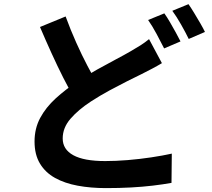

<svg xmlns="http://www.w3.org/2000/svg" viewBox="-20 -863 1040 941"><path d="M773.5 -553.5Q750.3 -539.4 725.8 -526.6Q701.4 -513.7 674.3 -500.1Q643 -485 602.7 -464.7Q562.4 -444.4 517.1 -420Q471.8 -395.5 426 -365.9Q363.8 -325.3 325.6 -281.1Q287.3 -236.9 287.3 -184.3Q287.3 -130.7 339.4 -102.2Q391.4 -73.6 495.6 -73.6Q547.3 -73.6 606 -78.4Q664.8 -83.2 721.4 -91.8Q778.1 -100.3 822 -110.1L820.5 33.3Q778.3 40.9 728.6 46.8Q678.9 52.7 621.9 55.8Q564.8 58.9 499.3 58.9Q424.8 58.9 360.9 47.1Q297 35.3 249.7 9Q202.4 -17.3 175.9 -61.2Q149.3 -105.2 149.3 -169.6Q149.3 -233.3 177 -285.1Q204.8 -336.8 252.9 -380.7Q301.1 -424.6 359.9 -463.6Q407.8 -495.1 455.3 -521.7Q502.8 -548.2 545.4 -570.7Q588.1 -593.2 618.2 -610.6Q646.4 -626.7 668.6 -640.8Q690.7 -654.9 710.5 -671.2ZM301.6 -782.3Q325.9 -715.9 353.5 -654.4Q381 -592.9 408.7 -540.1Q436.4 -487.4 459.4 -446.1L345.9 -379.4Q319 -425 290 -482.2Q261.1 -539.4 232.3 -602.8Q203.5 -666.2 176 -730.7ZM785.4 -797.5Q798.4 -779.5 813 -754.3Q827.6 -729.1 841.4 -704.1Q855.3 -679.1 864.7 -660L784.4 -625.7Q768.9 -656.7 747.5 -696.5Q726.1 -736.2 705.9 -765ZM903.8 -842.6Q917 -823.8 932.2 -798.5Q947.4 -773.3 961.8 -748.7Q976.1 -724 984.5 -706.4L905 -672.1Q889.6 -703.8 867.4 -742.9Q845.2 -782.1 824.5 -810.1Z"/></svg>

Font: Noto Sans JP
Style: Regular
Weight: 100
Designer: Ryoko NISHIZUKA 西塚涼子 (kana, bopomofo & ideographs); Paul D. Hunt (Latin, Greek & Cyrillic); Sandoll Communications 산돌커뮤니
Foundry: Adobe
Version: Version 2.004;hotconv 1.0.118;makeotfexe 2.5.65603